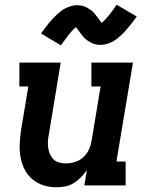

<svg xmlns="http://www.w3.org/2000/svg" viewBox="-20 -785 640 813"><path d="M219 8Q190 8 163.5 -0.5Q137 -9 116.5 -26.5Q96 -44 84 -68Q72 -92 67 -119.5Q62 -147 63.5 -175.5Q65 -204 69 -233L100 -419H62V-520H237L187 -217Q184 -202 183 -187.5Q182 -173 184 -159Q186 -145 191.5 -132.5Q197 -120 206.5 -110.5Q216 -101 229.5 -97Q243 -93 258 -93Q278 -93 297.5 -99Q317 -105 332.5 -119Q348 -133 356.5 -152Q365 -171 368 -190L406 -419H367V-520H543L473 -101H512V0H337L348 -65Q337 -49 323 -34.5Q309 -20 292 -9.5Q275 1 256 4.5Q237 8 219 8ZM238 -593 154 -643Q163 -656 171.5 -667.5Q180 -679 188 -688.5Q196 -698 204 -706.5Q212 -715 219.5 -722Q227 -729 237.5 -737.5Q248 -746 259 -751Q270 -756 282 -759.5Q294 -763 306 -763Q313 -763 320 -762Q327 -761 333.5 -759Q340 -757 346.5 -753.5Q353 -750 358.5 -746.5Q364 -743 369.5 -738.5Q375 -734 379.5 -728.5Q384 -723 388 -718Q392 -713 395.5 -708.5Q399 -704 403 -698Q407 -692 410 -688Q418 -694 424.5 -701Q431 -708 438.5 -717Q446 -726 455 -738Q464 -750 474 -765L559 -715Q550 -702 541 -690.5Q532 -679 524 -669.5Q516 -660 508.5 -651.5Q501 -643 493 -636Q485 -629 474.5 -620.5Q464 -612 453.5 -607Q443 -602 430.5 -598.5Q418 -595 406 -595Q399 -595 392 -596Q385 -597 378.5 -599Q372 -601 365.5 -604.5Q359 -608 353.5 -611.5Q348 -615 342.5 -619.5Q337 -624 332.5 -629.5Q328 -635 324 -640Q320 -645 317 -649.5Q314 -654 309.5 -660Q305 -666 302 -670Q294 -664 287.5 -657Q281 -650 273.5 -641Q266 -632 257.5 -620Q249 -608 238 -593Z"/></svg>

Font: Iosevka Etoile Oblique
Style: Bold
Weight: 700
Italic angle: -9°
Designer: Belleve Invis
Foundry: Belleve Invis
Version: Version 15.5.2; ttfautohint (v1.8.4)